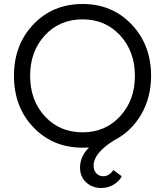

<svg xmlns="http://www.w3.org/2000/svg" viewBox="-20 -730 827 962"><path d="M487 212Q443 212 412 184Q381 156 381 109Q381 54 426 9Q415 10 394 10Q245 10 147.5 -92Q50 -194 50 -350Q50 -506 147.5 -608Q245 -710 394 -710Q542 -710 639.5 -607.5Q737 -505 737 -350Q737 -241 686.5 -155Q636 -69 550 -26Q449 38 449 99Q449 124 462.5 138.5Q476 153 498 153Q527 153 548 122L590 153Q578 178 549.5 195Q521 212 487 212ZM394 -67Q508 -67 582 -147.5Q656 -228 656 -350Q656 -472 582 -552.5Q508 -633 394 -633Q279 -633 205 -553Q131 -473 131 -350Q131 -227 205 -147Q279 -67 394 -67Z"/></svg>

Font: Easer Grotesk Light
Style: Regular
Weight: 300
Designer: Boardeaser, Bonnie Shaver-Troup, Thomas Jockin
Foundry: Lexend
Version: Version 1.008;Glyphs 3.1.2 (3151)